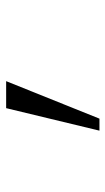

<svg xmlns="http://www.w3.org/2000/svg" viewBox="124 -886 351 640"><g transform="rotate(-90 300.0 -565.5)"><path d="M185 -410 260 -721H350L225 -410Z"/></g></svg>

Font: NKDuy Mono Thin
Style: Regular
Weight: 100
Monospace: yes
Designer: NKDuy
Foundry: NKDuy
Version: Version 2.251; ttfautohint (v1.8.4.7-5d5b)